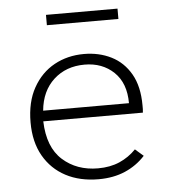

<svg xmlns="http://www.w3.org/2000/svg" viewBox="-48 -667 646 722"><g transform="rotate(-5 275.0 -306.5)"><path d="M296 10Q225 10 172 -18Q119 -46 89 -98.5Q59 -151 59 -225Q59 -302 89 -355.5Q119 -409 169 -436.5Q219 -464 281 -464Q338 -464 384 -441Q430 -418 457 -371Q484 -324 484 -252Q484 -244 484 -238.5Q484 -233 483 -225H107Q110 -127 163.5 -79Q217 -31 297 -31Q343 -31 378.5 -46.5Q414 -62 441 -90L472 -63Q440 -28 396 -9Q352 10 296 10ZM110 -265H434Q434 -341 390.5 -382.5Q347 -424 280 -424Q210 -424 163.5 -381.5Q117 -339 110 -265ZM152 -584V-623H422V-584Z"/></g></svg>

Font: Inconsolata SemiExpanded Light
Style: Regular
Weight: 300
Width: 6
Monospace: yes
Designer: Raph Levien, Cyreal, Brenton Simpson
Foundry: Raph Levien, Cyreal, Google
Version: Version 3.001; ttfautohint (v1.8.2.53-6de2)